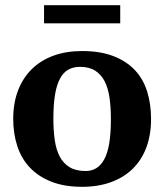

<svg xmlns="http://www.w3.org/2000/svg" viewBox="-20 -709 634 741"><path d="M31 0ZM31 -250Q31 -311 49.5 -359.5Q68 -408 102.5 -442Q137 -476 186 -494Q235 -512 297 -512Q367 -512 417.5 -492.5Q468 -473 500.5 -438.5Q533 -404 548 -355.5Q563 -307 563 -250Q563 -189 545 -140.5Q527 -92 492.5 -58Q458 -24 408.5 -6Q359 12 297 12Q229 12 179 -7.5Q129 -27 96 -61.5Q63 -96 47 -144.5Q31 -193 31 -250ZM186 -250Q186 -205 191.5 -167.5Q197 -130 211 -104Q225 -78 249 -63.5Q273 -49 311 -49Q333 -49 351 -59.5Q369 -70 382 -93.5Q395 -117 401.5 -155.5Q408 -194 408 -250Q408 -296 402.5 -333Q397 -370 383.5 -396Q370 -422 347 -436.5Q324 -451 289 -451Q263 -451 244 -440.5Q225 -430 212 -406.5Q199 -383 192.5 -344.5Q186 -306 186 -250ZM150 -619V-689H444V-619Z"/></svg>

Font: PT Serif
Style: Bold
Weight: 700
Designer: A.Korolkova, O.Umpeleva, V.Yefimov
Foundry: ParaType Ltd
Version: Version 1.000W OFL; ttfautohint (v1.6)